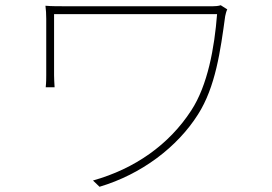

<svg xmlns="http://www.w3.org/2000/svg" viewBox="-20 -700 1040 735"><path d="M825 -680C817 -677 803 -676 794 -676H245C205 -676 176 -676 154 -678C156 -661 157 -647 157 -628V-412C157 -401 157 -384 155 -366H189C188 -384 187 -398 187 -412V-646H811C801 -517 775 -373 712 -277C627 -146 496 -54 336 -9L361 15C522 -33 659 -137 738 -262C805 -367 824 -506 842 -638C843 -644 847 -659 850 -664Z"/></svg>

Font: Noto Sans CJK Thin
Style: Regular
Weight: 100
Designer: Ryoko NISHIZUKA (kana & ideographs); Paul D. Hunt (Latin, Greek & Cyrillic); Wenlong ZHANG (bopomofo); Sandoll Communica
Foundry: Adobe Systems Incorporated
Version: Version 1.000;PS 1;hotconv 1.0.78;makeotf.lib2.5.61930